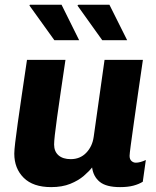

<svg xmlns="http://www.w3.org/2000/svg" viewBox="-20 -756 640 786"><path d="M189.5 10Q115.5 10 77 -28.2Q38.5 -66.5 38.5 -127Q38.5 -140.5 42.2 -172.5Q46 -204.5 52.8 -253.2Q59.5 -302 69.2 -367Q79 -432 90.5 -511H248Q237 -436 228.2 -376.8Q219.5 -317.5 213.5 -274.2Q207.5 -231 204.5 -203.8Q201.5 -176.5 201.5 -164.5Q201.5 -136 219.5 -120.2Q237.5 -104.5 269.5 -104.5Q308 -104.5 333 -130.5Q358 -156.5 363.5 -195.5L408 -511H565Q555 -441.5 545.2 -374.5Q535.5 -307.5 527.8 -252Q520 -196.5 515.2 -161Q510.5 -125.5 510.5 -118Q510.5 -104 518.2 -97Q526 -90 536 -90Q553.5 -90 577 -101L564.5 -12Q548.5 -2 526 4Q503.5 10 471.5 10Q415 10 388.5 -11.5Q362 -33 357 -70.5Q345 -55 323 -36Q301 -17 267.8 -3.5Q234.5 10 189.5 10ZM398.5 -591.5 297 -733.5 301 -736.5H428L500.5 -591.5ZM202.5 -591.5 100.5 -733.5 102.5 -736.5H232L304 -591.5Z"/></svg>

Font: Chivo Mono Medium
Style: Italic
Weight: 500
Italic angle: -8.05°
Monospace: yes
Designer: Hector Gatti
Foundry: Omnibus-Type
Version: Version 1.008